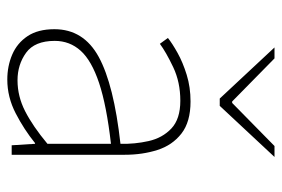

<svg xmlns="http://www.w3.org/2000/svg" viewBox="-143 -617 772 526"><g transform="rotate(90 243.0 -354.0)"><path d="M198 12Q161 12 129.5 -1.5Q98 -15 79 -43.5Q60 -72 60 -117Q60 -197 136 -238.5Q212 -280 374 -298Q375 -337 366.5 -375Q358 -413 332 -437.5Q306 -462 256 -462Q205 -462 164 -442.5Q123 -423 100 -406L84 -428Q99 -440 125 -454.5Q151 -469 185 -479.5Q219 -490 258 -490Q314 -490 346 -465Q378 -440 391 -399Q404 -358 404 -310V0H378L374 -64H372Q335 -34 290.5 -11Q246 12 198 12ZM200 -16Q244 -16 285 -37Q326 -58 374 -98V-272Q269 -260 207.5 -239.5Q146 -219 119 -189Q92 -159 92 -118Q92 -63 124.5 -39.5Q157 -16 200 -16ZM250 -570 110 -720H140L258 -604H262L380 -720H410L270 -570Z"/></g></svg>

Font: SourceSans3VF
Style: Regular
Weight: 200
Designer: Paul D. Hunt
Foundry: Adobe
Version: Version 3.052;hotconv 1.1.0;makeotfexe 2.6.0